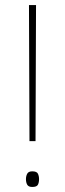

<svg xmlns="http://www.w3.org/2000/svg" viewBox="-20 -734 259 762"><path d="M97 -174 95 -714H123L121 -174ZM108 8Q93 8 88 -1Q83 -10 83 -23Q83 -35 88 -44.5Q93 -54 108 -54Q126 -54 130.5 -44.5Q135 -35 135 -23Q135 -10 130.5 -1Q126 8 108 8Z"/></svg>

Font: Noto Sans Tamil SemiCondensed Thin
Style: Regular
Weight: 100
Width: 4
Designer: Jelle Bosma - Monotype Design Team
Foundry: Monotype Imaging Inc.
Version: Version 2.004; ttfautohint (v1.8.4.7-5d5b)